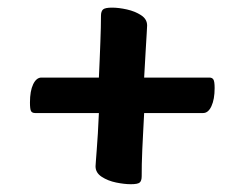

<svg xmlns="http://www.w3.org/2000/svg" viewBox="-20 -560 613 498"><path d="M319.4 -82.2Q302.6 -82.2 281.1 -86.6Q259.7 -91 243.7 -101.5Q227.8 -112 227.8 -128.6Q227.8 -131 228.7 -142.2Q229.5 -153.4 230.9 -171.4Q232.3 -189.3 233.8 -213.4Q235.2 -237.5 236.5 -266.8H71.2Q63.4 -266.8 60.5 -271.8Q57.7 -276.8 57.7 -294.2Q57.7 -324 66 -341.4Q74.4 -358.8 87.4 -358.8H236.5Q237.7 -383.6 238.6 -406.5Q239.4 -429.5 240.3 -450.1Q241.2 -470.6 241.5 -487.9Q241.9 -505.1 241.9 -518.9Q241.9 -530.7 247.3 -535.5Q252.7 -540.2 270.7 -540.2Q287.8 -540.2 309.1 -535.5Q330.5 -530.7 346 -520.5Q361.6 -510.4 361.6 -493.9Q361.6 -490.4 360.5 -472.9Q359.3 -455.3 357.7 -426.1Q356.1 -396.9 353.9 -358.8H523.1Q530.4 -358.8 533.5 -353.8Q536.7 -348.8 536.7 -331.5Q536.7 -302.4 528.4 -284.6Q520.2 -266.8 506.9 -266.8H353.9Q352.7 -240.5 351.3 -217Q349.9 -193.4 349.1 -172.7Q348.2 -152 347.8 -134.3Q347.5 -116.6 347.5 -102.8Q347.5 -91.2 342.5 -86.7Q337.5 -82.2 319.4 -82.2Z"/></svg>

Font: Briem Hand Thin
Style: Regular
Weight: 100
Designer: Gunnlaugur SE Briem, Eben Sorkin
Foundry: Sorkin Type Co.
Version: Version 1.003